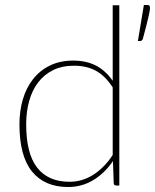

<svg xmlns="http://www.w3.org/2000/svg" viewBox="-20 -744 622 770"><path d="M432 -393.5Q401 -441 363.5 -460.8Q326 -480.5 277.5 -480.5Q229 -480.5 193 -462.8Q157 -445 133 -413.5Q109 -382 97 -339Q85 -296 85 -245.5Q85 -128 129.2 -71.5Q173.5 -15 258.5 -15Q310.5 -15 354.8 -43.5Q399 -72 432 -122.5ZM458.5 -723V0H446.5Q436.5 0 436 -10L433 -98Q400 -49.5 354.2 -21.8Q308.5 6 253 6Q159 6 108.5 -56Q58 -118 58 -245.5Q58 -299.5 71.8 -346Q85.5 -392.5 112.8 -427Q140 -461.5 180.2 -481.2Q220.5 -501 273.5 -501Q326.5 -501 365.2 -480.8Q404 -460.5 432 -420V-723ZM572 -724Q577.5 -724 579.5 -721Q581.5 -718 581.5 -712Q581.5 -706.5 579.8 -697.2Q578 -688 574.8 -673.2Q571.5 -658.5 566 -637.8Q560.5 -617 553 -588.5Q551.5 -584.5 549 -582Q546.5 -579.5 541 -579.5H533L557 -724Z"/></svg>

Font: Lato ExtraLight
Style: Regular
Weight: 275
Designer: Lukasz Dziedzic with Adam Twardoch and Botio Nikoltchev
Foundry: tyPoland Lukasz Dziedzic
Version: Version 2.015; 2015-08-06; http://www.latofonts.com/